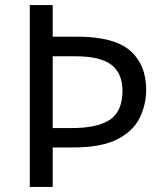

<svg xmlns="http://www.w3.org/2000/svg" viewBox="-20 -734 645 754"><path d="M554 -382Q554 -322 528 -270Q502 -218 439.5 -186.5Q377 -155 268 -155H187V0H97V-714H187V-590H283Q428 -590 491 -535Q554 -480 554 -382ZM187 -231H259Q364 -231 412.5 -264.5Q461 -298 461 -377Q461 -446 417.5 -479.5Q374 -513 276 -513H187Z"/></svg>

Font: Apis
Style: Regular
Weight: 400
Designer: Monotype Design Team
Foundry: Monotype Imaging Inc.
Version: Version 2.000; build 0001